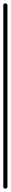

<svg xmlns="http://www.w3.org/2000/svg" viewBox="-20 -1140 65 1160"><path d="M0 -13H25V-1108H0ZM13 -25Q9 -25 6 -23.5Q3 -22 1.5 -19Q0 -16 0 -13Q0 -9 1.5 -6Q3 -3 6 -1.5Q9 0 13 0Q16 0 19 -1.5Q22 -3 23.5 -6Q25 -9 25 -13Q25 -16 23.5 -19Q22 -22 19 -23.5Q16 -25 13 -25ZM13 -1120Q9 -1120 6 -1118.5Q3 -1117 1.5 -1114Q0 -1111 0 -1108Q0 -1104 1.5 -1101Q3 -1098 6 -1096.5Q9 -1095 13 -1095Q16 -1095 19 -1096.5Q22 -1098 23.5 -1101Q25 -1104 25 -1108Q25 -1111 23.5 -1114Q22 -1117 19 -1118.5Q16 -1120 13 -1120Z"/></svg>

Font: Wavefont Thin
Style: Regular
Weight: 100
Monospace: yes
Version: Version 3.005;gftools[0.9.33]